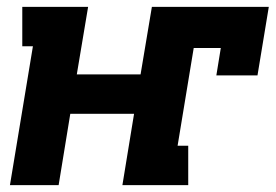

<svg xmlns="http://www.w3.org/2000/svg" viewBox="-20 -540 804 560"><path d="M9 0 76 -405H45V-520H237L204 -323H390L423 -520H764L731 -320H611L624 -400H545L498 -115H529V0H337L371 -208H185L151 0Z"/></svg>

Font: Iosevka Etoile Heavy
Style: Italic
Weight: 900
Italic angle: -9°
Designer: Belleve Invis
Foundry: Belleve Invis
Version: Version 22.1.2; ttfautohint (v1.8.4)